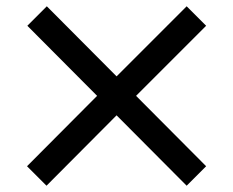

<svg xmlns="http://www.w3.org/2000/svg" viewBox="-20 -558 742 611"><path d="M636 -29 413 -253 636 -476 574 -538 351 -315 129 -538 67 -476 289 -253 66 -29 128 33 351 -191 574 33Z"/></svg>

Font: XITS Math
Style: Bold
Weight: 700
Designer: MicroPress Inc., with final additions and corrections provided by Coen Hoffman, Elsevier (retired)
Version: Version 1.302